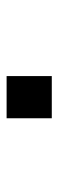

<svg xmlns="http://www.w3.org/2000/svg" viewBox="174 -344 171 558"><g transform="rotate(-90 259.0 -65.5)"><path d="M193.8 -131.3H316.4V0H193.8Z"/></g></svg>

Font: FantasqueSansM Nerd Font
Style: Regular
Weight: 400
Monospace: yes
Designer: Jany Belluz
Version: Version 1.8.0 ; ttfautohint (v1.8.2);Nerd Fonts 3.4.0